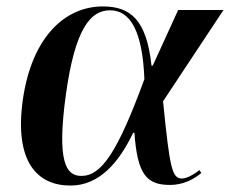

<svg xmlns="http://www.w3.org/2000/svg" viewBox="-20 -567 715 597"><path d="M199 10C289 10 350 -62 394 -154H398C407 -26 435 8 508 8C555 8 586 -13 606 -29L600 -38C585 -26 562 -12 546 -12C515 -12 508 -42 487 -252L675 -536H534L455 -363H451C436 -505 386 -547 300 -547C182 -547 79 -452 51 -257C24 -65 95 10 199 10ZM233 -20C185 -20 156 -64 185 -274C213 -475 260 -535 322 -535C385 -535 423 -471 429 -321C345 -92 295 -20 233 -20Z"/></svg>

Font: Noto Serif Display SemiBold
Style: Italic
Weight: 600
Italic angle: -12°
Designer: Monotype Design Team
Foundry: Monotype Imaging Inc.
Version: Version 2.009